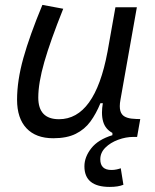

<svg xmlns="http://www.w3.org/2000/svg" viewBox="-20 -547 626 774"><path d="M422.4 206.5Q320.3 206.5 320.3 123.5Q320.3 85.9 347.9 50.8Q375.5 15.6 433.1 -2V-11.2Q404.8 -26.4 396 -56.2Q391.1 -72.3 391.1 -93.3Q391.1 -110.4 394.5 -130.9H384.8Q367.7 -88.9 344.5 -57.1Q321.3 -25.4 285.4 -7.6Q249.5 10.3 194.8 10.3Q124.5 10.3 86.7 -30Q48.8 -70.3 48.8 -145Q48.8 -222.2 74.2 -313Q99.6 -403.8 150.9 -527.3L234.9 -511.7Q183.1 -382.3 158.7 -297.4Q134.3 -212.4 134.3 -153.8Q134.3 -66.4 217.8 -66.4Q362.3 -66.4 413.1 -336.9V-336.4L445.3 -517.6H531.7L465.8 -146Q462.9 -130.9 462.9 -119.1Q462.9 -97.2 472.2 -85.9Q485.8 -68.4 528.8 -67.4L545.4 -66.9L532.7 4.9H518.6Q487.3 4.9 456.3 16.4Q425.3 27.8 404.8 48.1Q384.3 68.4 384.3 95.2Q384.3 138.2 429.2 138.2Q440.4 138.2 450.4 136Q460.4 133.8 466.8 131.3L477.5 197.8Q456.5 206.5 422.4 206.5Z"/></svg>

Font: CaskaydiaCove NFP SemiLight
Style: Italic
Weight: 350
Italic angle: -10°
Designer: Aaron Bell
Foundry: Saja Typeworks
Version: Version 2111.001; VTT 6.35;Nerd Fonts 3.1.1